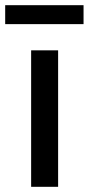

<svg xmlns="http://www.w3.org/2000/svg" viewBox="-53 -720 342 740"><path d="M67 0V-526H171V0ZM-33 -627V-700H269V-627Z"/></svg>

Font: Archivo SemiBold Medium
Style: Regular
Weight: 500
Version: Version 2.001